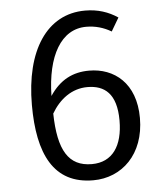

<svg xmlns="http://www.w3.org/2000/svg" viewBox="-52 -746 703 804"><g transform="rotate(-5 300.0 -344.5)"><path d="M330 -448C262 -448 207 -421 164 -356C167 -524 228 -632 334 -632C372 -632 407 -622 439 -603L472 -659C433 -685 389 -700 335 -700C174 -700 79 -554 79 -325C79 -120 141 11 308 11C428 11 525 -79 525 -232C525 -379 435 -448 330 -448ZM308 -57C210 -57 168 -127 165 -282C199 -340 251 -380 317 -380C389 -380 439 -342 439 -229C439 -123 395 -57 308 -57Z"/></g></svg>

Font: FiraMono Nerd Font
Style: Regular
Weight: 400
Designer: Carrois Corporate & Edenspiekermann AG
Foundry: Carrois Corporate GbR & Edenspiekermann AG
Version: Version 003.206;Nerd Fonts 3.3.0